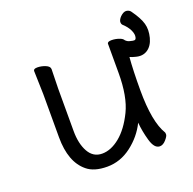

<svg xmlns="http://www.w3.org/2000/svg" viewBox="-110 -693 827 822"><g transform="rotate(-20 304.0 -281.5)"><path d="M162 -456 160 -368V-175Q160 -117 181 -79.5Q202 -42 242.5 -42Q283 -42 323.5 -75Q364 -108 395 -171.5Q426 -235 426 -342V-475Q426 -485 445 -485Q464 -485 482 -478Q495 -473 499 -465Q508 -456 519 -454Q533 -450 538.5 -451Q544 -452 546 -460Q550 -474 541 -493.5Q532 -513 511 -532Q506 -539 508 -549Q512 -562 526 -573Q540 -584 553 -580Q563 -577 568 -569Q596 -530 604 -501.5Q612 -473 603 -438Q594 -404 571 -389Q548 -374 517 -383Q504 -386 493 -391Q488 -330 488 -241Q488 -97 526 -35Q527 -33 527 -25.5Q527 -18 513.5 -2.5Q500 13 485 13Q460 13 447.5 -31Q435 -75 432 -114Q405 -59 354.5 -20.5Q304 18 244 18Q184 18 152 -9Q92 -58 92 -171V-368L89 -474Q89 -484 107 -484Q125 -484 143.5 -476.5Q162 -469 162 -456Z"/></g></svg>

Font: ToneOZ-Pinyin-WenKai-Regular
Style: Regular
Weight: 400
Designer: Fontworks Inc.
Foundry: ToneOZ
Version: Version 0.240331